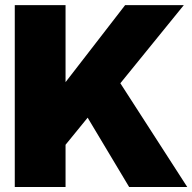

<svg xmlns="http://www.w3.org/2000/svg" viewBox="-20 -748 769 768"><path d="M39.1 0V-727.5H242.2V-419.4Q265.6 -449.7 289.1 -480Q312.5 -510.3 335.9 -540.5L480.5 -727.5H715.3L461.4 -415L729 0H496.6L330.6 -277.3L242.2 -168.9V0Z"/></svg>

Font: Inter Display Black
Style: Regular
Weight: 900
Designer: Rasmus Andersson
Foundry: rsms
Version: Version 4.000;git-a52131595